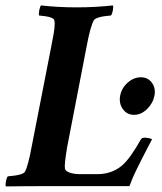

<svg xmlns="http://www.w3.org/2000/svg" viewBox="-29 -666 583 689"><path d="M476.6 -388.7Q501.5 -388.7 515.9 -369.4Q530.3 -350.1 525.4 -323.2Q520 -295.4 498.8 -274.7Q477.5 -253.9 452.1 -253.9Q426.3 -253.9 411.6 -274.9Q397 -295.9 402.3 -323.2Q407.7 -350.6 429.4 -369.6Q451.2 -388.7 476.6 -388.7ZM211.9 -137.7Q201.2 -74.2 204.1 -60.5Q206.1 -51.3 222.4 -46.1Q238.8 -41 258.8 -41H319.3Q373.5 -41 410.2 -73.2Q439 -98.6 476.6 -166Q479.5 -171.9 491.2 -171.9Q498 -171.9 506.6 -169.9Q515.1 -168 516.6 -166Q514.6 -162.6 499.8 -134Q484.9 -105.5 479.5 -94.7Q474.1 -84 463.4 -62.3Q452.6 -40.5 446.3 -25.4Q439.9 -10.3 435.5 2H121.1Q92.8 2 63.5 2.2Q34.2 2.4 15.1 2.7Q-3.9 2.9 -7.8 2.9Q-10.3 -1.5 -7.8 -14.9Q-5.4 -28.3 -1 -33.2Q54.2 -37.6 60.5 -49.8Q71.8 -69.8 85 -141.6L155.3 -501Q156.2 -505.9 158.4 -517.8Q160.6 -529.8 161.6 -534.4Q162.6 -539.1 164.1 -548.3Q165.5 -557.6 166 -562Q166.5 -566.4 167 -573Q167.5 -579.6 167.2 -584.2Q167 -588.9 166 -592.8Q164.1 -606 111.3 -610.4Q109.4 -615.2 111.8 -628.7Q114.3 -642.1 118.2 -646.5Q177.7 -639.6 247.1 -639.6Q312.5 -639.6 376 -646.5Q378.4 -642.1 376 -628.7Q373.5 -615.2 369.1 -610.4Q314.5 -606 307.6 -592.8Q294.9 -569.8 282.2 -501Z"/></svg>

Font: Amiri
Style: Bold Slanted
Weight: 700
Italic angle: 9°
Designer: Khaled Hosny
Version: Version 000.107